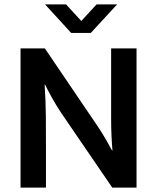

<svg xmlns="http://www.w3.org/2000/svg" viewBox="-20 -849 711 869"><path d="M391 -700H302L184 -829H279L348 -754L417 -829H510ZM73 -630H183L423 -276Q443 -246 460 -216.5Q477 -187 487 -168H489Q483 -237 483 -306.5Q483 -376 483 -445V-630H598V0H488L259 -335Q236 -369 215.5 -406Q195 -443 184 -466H182Q187 -392 187.5 -322.5Q188 -253 188 -181V0H73Z"/></svg>

Font: Mukta Mahee SemiBold
Style: Regular
Weight: 600
Designer: Shuchita Grover, Noopur Datye, Girish Dalvi, Yashodeep Gholap
Foundry: Ek Type
Version: Version 2.538;PS 1.000;hotconv 16.6.51;makeotf.lib2.5.65220;